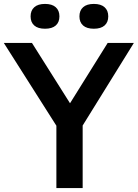

<svg xmlns="http://www.w3.org/2000/svg" viewBox="-42 -959 703 979"><path d="M245.5 0V-318L-22.5 -740H121L315 -432.5L507 -740H640.5L379.5 -319V0ZM436.5 -812.5Q400.5 -812.5 381.8 -829Q363 -845.5 363 -875.5Q363 -905.5 381.8 -922.2Q400.5 -939 436.5 -939Q472.5 -939 491.2 -922.2Q510 -905.5 510 -875.5Q510 -845.5 491.2 -829Q472.5 -812.5 436.5 -812.5ZM187.5 -812.5Q151.5 -812.5 132.8 -829Q114 -845.5 114 -875.5Q114 -905.5 132.8 -922.2Q151.5 -939 187.5 -939Q223.5 -939 242.2 -922.2Q261 -905.5 261 -875.5Q261 -845.5 242.2 -829Q223.5 -812.5 187.5 -812.5Z"/></svg>

Font: Encode Sans SmBold
Style: Regular
Weight: 600
Designer: Multiple Designers
Foundry: Impallari Type
Version: Version 3.002; ttfautohint (v1.8.3) -l 8 -r 50 -G 200 -x 14 